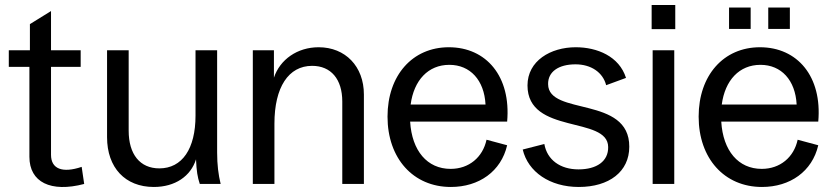

<svg xmlns="http://www.w3.org/2000/svg" viewBox="-20 -732 3313 764"><path d="M315 0 305 -68C228 -42 183 -60 183 -116V-466H301V-532H183V-688L99 -636V-532H15V-466H97V-108C97 -7 182 35 315 0Z M592 12C677 12 739 -31 760 -98C762 -51 766 -27 775 0H858C849 -37 844 -76 844 -125V-532H758V-272C758 -140 705 -62 614 -62C537 -62 492 -118 492 -212V-532H406V-186C406 -65 478 12 592 12Z M986 0H1072V-240C1072 -385 1128 -470 1222 -470C1297 -470 1342 -417 1342 -328V0H1428V-356C1428 -468 1354 -544 1248 -544C1163 -544 1094 -495 1070 -423V-532H986Z M1774 12C1886 12 1974 -50 1998 -154L1916 -176C1901 -106 1846 -60 1773 -60C1680 -60 1619 -132 1612 -248H1998C2014 -428 1915 -544 1766 -544C1621 -544 1522 -432 1522 -268C1522 -102 1624 12 1774 12ZM1614 -316C1627 -413 1684 -474 1768 -474C1851 -474 1907 -413 1912 -316Z M2283 12C2404 12 2484 -49 2484 -148C2485 -352 2162 -270 2161 -397C2160 -446 2202 -476 2270 -476C2332 -476 2379 -444 2392 -393L2471 -422C2444 -508 2356 -544 2271 -544C2171 -544 2079 -490 2079 -392C2079 -195 2399 -272 2400 -147C2401 -90 2354 -58 2282 -58C2209 -58 2157 -96 2146 -159L2060 -137C2081 -48 2168 12 2283 12Z M2577 0H2663V-532H2577ZM2573 -616H2667V-712H2573Z M3012 12C3124 12 3212 -50 3236 -154L3154 -176C3139 -106 3084 -60 3011 -60C2918 -60 2857 -132 2850 -248H3236C3252 -428 3153 -544 3004 -544C2859 -544 2760 -432 2760 -268C2760 -102 2862 12 3012 12ZM3037 -617H3123V-702H3037ZM2881 -617H2967V-702H2881ZM2852 -316C2865 -413 2922 -474 3006 -474C3089 -474 3145 -413 3150 -316Z"/></svg>

Font: Ronzino
Style: Regular
Weight: 400
Designer: Nunzio Mazzaferro
Foundry: Collletttivo
Version: Version 1.000;Glyphs 3.3 (3337)